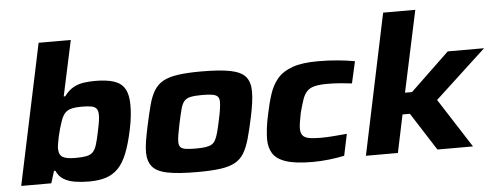

<svg xmlns="http://www.w3.org/2000/svg" viewBox="-50 -873 2615 1011"><g transform="rotate(-5 1258.0 -367.5)"><path d="M384 8Q345 8 310 2.5Q275 -3 249.5 -18.5Q224 -34 211 -64H204L184 0H25L182 -743H352L289 -450H297Q320 -481 346 -495Q372 -509 401 -513Q430 -517 460 -517Q521 -517 559.5 -504.5Q598 -492 616.5 -461Q635 -430 635 -374Q635 -349 632 -318Q629 -287 621 -249Q605 -172 585 -122Q565 -72 537.5 -44Q510 -16 472.5 -4Q435 8 384 8ZM321 -122Q357 -122 379 -126Q401 -130 414 -142.5Q427 -155 435.5 -182Q444 -209 453 -255Q459 -282 462 -302Q465 -322 465 -336Q465 -359 456.5 -370Q448 -381 429 -384.5Q410 -388 377 -388Q350 -388 332 -384.5Q314 -381 301.5 -373Q289 -365 280 -350Q274 -340 267.5 -322Q261 -304 255 -283Q249 -262 244.5 -241Q240 -220 237.5 -204Q235 -188 235 -180Q235 -146 255 -134Q275 -122 321 -122Z M955 8Q854 8 797.5 -3.5Q741 -15 718 -43.5Q695 -72 695 -120Q695 -146 700.5 -179.5Q706 -213 715 -255Q729 -320 741 -365.5Q753 -411 771.5 -441Q790 -471 820 -487.5Q850 -504 898.5 -511Q947 -518 1021 -518Q1121 -518 1177 -506.5Q1233 -495 1256 -467Q1279 -439 1279 -390Q1279 -363 1274.5 -330Q1270 -297 1261 -255Q1247 -189 1234 -143Q1221 -97 1203 -67.5Q1185 -38 1155 -21.5Q1125 -5 1077 1.5Q1029 8 955 8ZM958 -116Q989 -116 1009.5 -119Q1030 -122 1042.5 -129.5Q1055 -137 1063 -152.5Q1071 -168 1077.5 -192.5Q1084 -217 1092 -255Q1099 -287 1102.5 -310Q1106 -333 1106 -350Q1106 -369 1097.5 -378Q1089 -387 1070 -390.5Q1051 -394 1017 -394Q978 -394 955.5 -389.5Q933 -385 921 -371.5Q909 -358 901.5 -330Q894 -302 884 -255Q877 -222 873 -198Q869 -174 869 -159Q869 -141 877 -131.5Q885 -122 905 -119Q925 -116 958 -116Z M1565 8Q1475 8 1425 -8.5Q1375 -25 1355.5 -56.5Q1336 -88 1336 -133Q1336 -154 1340 -189Q1344 -224 1353 -263Q1365 -322 1380.5 -369Q1396 -416 1424.5 -449Q1453 -482 1504 -500Q1555 -518 1639 -518Q1691 -518 1741 -513.5Q1791 -509 1833 -501L1807 -386Q1784 -389 1748.5 -392Q1713 -395 1679 -395Q1637 -395 1611.5 -389Q1586 -383 1570.5 -367.5Q1555 -352 1545.5 -324.5Q1536 -297 1525 -255Q1520 -229 1516.5 -208.5Q1513 -188 1513 -174Q1513 -150 1523 -137Q1533 -124 1556.5 -119.5Q1580 -115 1619 -115Q1649 -115 1687.5 -118Q1726 -121 1757 -124L1733 -10Q1696 -2 1651.5 3Q1607 8 1565 8Z M1847 0 2003 -743H2173L2081 -313H2118L2324 -510H2516L2246 -260L2413 0H2225L2097 -200H2058L2016 0Z"/></g></svg>

Font: Saira Expanded
Style: Bold Italic
Weight: 700
Width: 7
Italic angle: -12°
Designer: Hector Gatti with collaboration of the Omnibus-Type team
Foundry: Omnibus-Type
Version: Version 1.101